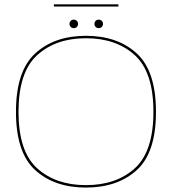

<svg xmlns="http://www.w3.org/2000/svg" viewBox="-20 -842 794 866"><path d="M367.5 4Q225.5 4 138.8 -74.8Q52 -153.5 52 -337.5Q52 -521.5 138.8 -601Q225.5 -680.5 367.8 -680.5Q510 -680.5 596.8 -601Q683.5 -521.5 683.5 -337.5Q683.5 -153.5 596.8 -74.8Q510 4 367.5 4ZM367.5 -7Q504.5 -7 588.2 -83Q672 -159 672 -337.8Q672 -516.5 588.2 -593Q504.5 -669.5 367.5 -669.5Q231.5 -669.5 147.5 -593Q63.5 -516.5 63.5 -337.8Q63.5 -159 147.5 -83Q231.5 -7 367.5 -7ZM425 -715Q417 -715 411.5 -720.5Q406 -726 406 -734Q406 -742.5 411.5 -748Q417 -753.5 425 -753.5Q433.5 -753.5 439 -748Q444.5 -742.5 444.5 -734Q444.5 -726 439 -720.5Q433.5 -715 425 -715ZM312.5 -715Q304.5 -715 299 -720.5Q293.5 -726 293.5 -734Q293.5 -742.5 299 -748Q304.5 -753.5 312.5 -753.5Q321 -753.5 326.5 -748Q332 -742.5 332 -734Q332 -726 326.5 -720.5Q321 -715 312.5 -715ZM223 -812.5V-822.5H514V-812.5Z"/></svg>

Font: Anybody ExtraExpanded Thin
Style: Regular
Weight: 100
Width: 8
Designer: Tyler Finck
Foundry: Etcetera Type Company
Version: Version 1.010; ttfautohint (v1.8.3) -l 8 -r 50 -G 200 -x 14 